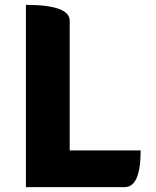

<svg xmlns="http://www.w3.org/2000/svg" viewBox="-20 -765 638 785"><path d="M86 0V-745Q265 -745 265 -680V-150H555Q555 0 490 0Z"/></svg>

Font: Swei Half Moon CJK SC
Style: Black
Weight: 900
Version: Version 2.071